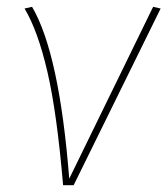

<svg xmlns="http://www.w3.org/2000/svg" viewBox="-20 -543 491 563"><path d="M183 -19 429 -523 451 -518 196 0H165Q147 -212 119 -332.5Q91 -453 52 -518L74 -523Q154 -387 183 -19Z"/></svg>

Font: FiraGO Thin
Style: Italic
Weight: 100
Italic angle: -8°
Designer: bBox Type GmbH
Foundry: bBox Type GmbH
Version: Version 1.001